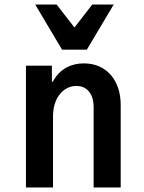

<svg xmlns="http://www.w3.org/2000/svg" viewBox="-20 -831 640 851"><path d="M95 0H215V-315Q215 -345 222.5 -369.5Q230 -394 244 -412Q258 -430 277 -440Q296 -450 318 -450Q354 -450 374.5 -425Q395 -400 395 -355V0H515V-365Q515 -407 503.5 -441Q492 -475 470.5 -499.5Q449 -524 419 -537Q389 -550 352 -550Q313 -550 282 -535.5Q251 -521 229.5 -493Q208 -465 196.5 -425Q185 -385 185 -335L218 -469H210V-540H95ZM255 -611H365L484 -811H389L310 -709L231 -811H136Z"/></svg>

Font: CommitMonoV143 ExtLt
Style: Regular
Weight: 200
Monospace: yes
Designer: Eigil Nikolajsen
Foundry: Eigil Nikolajsen
Version: Version 1.143